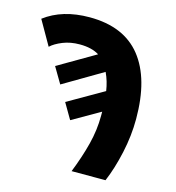

<svg xmlns="http://www.w3.org/2000/svg" viewBox="-128 -817 830 908"><g transform="rotate(15 287.0 -362.5)"><path d="M372 -288V-309L236 -231L191 -308L365 -408Q358 -455 339 -495L147 -382L101 -460L283 -566Q247 -589 188 -589Q142 -589 105 -574Q68 -559 48 -540L-20 -659Q67 -725 200 -725Q368 -725 452 -619.5Q536 -514 536 -317Q536 -235 517.5 -150.5Q499 -66 471 0H305Q336 -78 354 -148.5Q372 -219 372 -288Z"/></g></svg>

Font: Noto Sans UI ExtraBold
Style: Regular
Weight: 800
Designer: Monotype Design Team
Foundry: Monotype Imaging Inc.
Version: Version 1.001